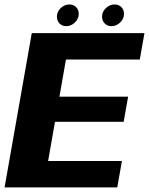

<svg xmlns="http://www.w3.org/2000/svg" viewBox="-38 -820 652 840"><path d="M-18 0H475L495.5 -115.5H172.5L202.5 -287H503L522.5 -397H222L250.5 -559.5H573.5L594 -675H101ZM252 -705.5Q273 -705.5 289.8 -721.8Q306.5 -738 306.5 -759.5Q306.5 -777 295 -788.8Q283.5 -800.5 265.5 -800.5Q244.5 -800.5 227.8 -784.8Q211 -769 211 -747Q211 -729.5 222.2 -717.5Q233.5 -705.5 252 -705.5ZM450 -705.5Q471 -705.5 487.8 -721.8Q504.5 -738 504.5 -759.5Q504.5 -777 493 -788.8Q481.5 -800.5 463.5 -800.5Q442.5 -800.5 425.5 -784.8Q408.5 -769 408.5 -747Q408.5 -729.5 420 -717.5Q431.5 -705.5 450 -705.5Z"/></svg>

Font: Anybody UltraCondensed Thin
Style: Bold Italic
Weight: 700
Italic angle: -10°
Version: Version 1.111